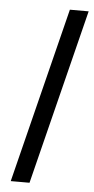

<svg xmlns="http://www.w3.org/2000/svg" viewBox="-52 -732 374 764"><g transform="rotate(5 135.5 -350.0)"><path d="M20.8 0 195.8 -700H270.8L95.8 0Z"/></g></svg>

Font: Funnel Sans Light Light
Style: Italic
Weight: 300
Italic angle: -14.036°
Version: Version 1.000